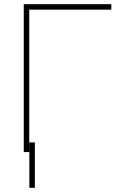

<svg xmlns="http://www.w3.org/2000/svg" viewBox="-20 -731 588 923"><path d="M515.1 -684.6H120.6V0H94.2V-710.9H515.1ZM147.5 171.9H121.1V-46.4H147.5Z"/></svg>

Font: Roboto Thin
Style: Regular
Weight: 250
Designer: Google
Version: Version 2.134; 2016